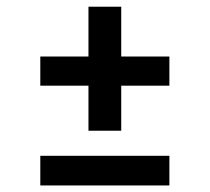

<svg xmlns="http://www.w3.org/2000/svg" viewBox="-20 -566 640 586"><path d="M350 -545.5V-393.5H497V-304.5H350V-167H250V-304.5H103V-393.5H250V-545.5ZM497 -90.5V0H103V-90.5Z"/></svg>

Font: Fira Code Light Medium
Style: Regular
Weight: 500
Monospace: yes
Version: Version 5.002